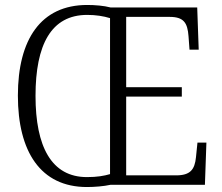

<svg xmlns="http://www.w3.org/2000/svg" viewBox="-20 -744 894 773"><path d="M330 9C360 9 398 6 425 0H805L811 -170H775L769 -111C764 -61 746 -38 689 -38H488V-355H712V-393H488V-676H663C720 -676 735 -652 739 -598L743 -544H780L774 -714H425C399 -721 362 -724 331 -724C145 -724 52 -586 52 -359C52 -134 143 9 330 9ZM330 -31C187 -31 123 -154 123 -358C123 -564 186 -684 331 -684C366 -684 397 -679 423 -671V-43C399 -36 371 -31 330 -31Z"/></svg>

Font: Noto Serif Georgian SemiCondensed Light
Style: Regular
Weight: 300
Width: 4
Designer: Monotype Design Team, Akaki Razmadze
Foundry: Google LLC
Version: Version 2.003